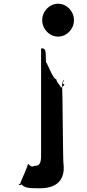

<svg xmlns="http://www.w3.org/2000/svg" viewBox="-20 -790 467 1028"><path d="M200 -531V45C200 93 185 98 163 98C147 110 130 86 130 86C130 98 91 184 91 184C89 200 85 193 81 195C81 207 82 197 82 197C85 208 92 196 96 198C114 218 140 218 194 218C301 218 328 156 320 88C317 88 315 -319 313 -320C309 -340 319 -368 322 -360C315 -343 313 -342 325 -338C321 -327 300 -316 293 -316C328 -316 282 -342 282 -365C264 -365 235 -449 226 -458C226 -530 222 -531 200 -531ZM206 -682C206 -634 245 -594 291 -594C337 -594 376 -634 376 -682C376 -730 337 -770 291 -770C245 -770 206 -730 206 -682Z"/></svg>

Font: Hussar Przerywany
Style: Regular
Weight: 400
Foundry: Cannot Into Space Fonts
Version: Version 0.982